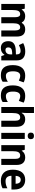

<svg xmlns="http://www.w3.org/2000/svg" viewBox="1807 -2607 810 4464"><g transform="rotate(90 2212.0 -375.0)"><path d="M660 -556C601 -556 544 -533 515 -478H501C476 -530 426 -556 353 -556C295 -556 236 -533 207 -476H198L181 -546H72V0H213V-259C213 -376 235 -439 309 -439C358 -439 380 -399 380 -321V0H521V-275C521 -383 547 -439 617 -439C666 -439 688 -397 688 -320V0H830V-358C830 -495 773 -556 660 -556Z M1175 -557C1106 -557 1037 -539 982 -509L1028 -410C1077 -434 1121 -449 1167 -449C1216 -449 1244 -421 1244 -366V-340L1157 -337C1011 -332 937 -279 937 -163C937 -56 996 10 1091 10C1172 10 1213 -16 1254 -74H1258L1284 0H1384V-364C1384 -494 1310 -557 1175 -557ZM1193 -252 1244 -254V-206C1244 -137 1201 -97 1145 -97C1106 -97 1082 -115 1082 -162C1082 -215 1112 -249 1193 -252Z M1727 10C1794 10 1836 -1 1880 -31V-153C1837 -123 1797 -107 1742 -107C1675 -107 1638 -160 1638 -271C1638 -382 1671 -440 1741 -440C1777 -440 1812 -428 1855 -408L1895 -520C1857 -540 1809 -556 1737 -556C1583 -556 1494 -458 1494 -270C1494 -77 1572 10 1727 10Z M2198 10C2265 10 2307 -1 2351 -31V-153C2308 -123 2268 -107 2213 -107C2146 -107 2109 -160 2109 -271C2109 -382 2142 -440 2212 -440C2248 -440 2283 -428 2326 -408L2366 -520C2328 -540 2280 -556 2208 -556C2054 -556 1965 -458 1965 -270C1965 -77 2043 10 2198 10Z M2608 -599V-760H2467V0H2608V-260C2608 -378 2632 -439 2711 -439C2763 -439 2787 -400 2787 -321V0H2928V-358C2928 -492 2861 -556 2751 -556C2689 -556 2638 -531 2608 -476H2600C2603 -500 2608 -553 2608 -599Z M3140 -760C3094 -760 3063 -740 3063 -687C3063 -635 3094 -614 3140 -614C3185 -614 3216 -635 3216 -687C3216 -740 3185 -760 3140 -760ZM3210 -546H3069V0H3210Z M3640 -556C3578 -556 3520 -533 3489 -477H3481L3463 -546H3354V0H3495V-260C3495 -381 3519 -439 3597 -439C3652 -439 3674 -399 3674 -321V0H3815V-358C3815 -493 3747 -556 3640 -556Z M4161 -556C4016 -556 3925 -458 3925 -269C3925 -87 4021 10 4181 10C4254 10 4307 -2 4357 -29V-142C4301 -112 4251 -99 4189 -99C4113 -99 4069 -147 4067 -236H4386V-309C4386 -464 4301 -556 4161 -556ZM4161 -452C4223 -452 4252 -403 4253 -333H4069C4073 -417 4110 -452 4161 -452Z"/></g></svg>

Font: Noto Sans Kannada SemiCondensed
Style: Bold
Weight: 700
Width: 4
Designer: Jelle Bosma - Monotype Design Team
Foundry: Monotype Imaging Inc.
Version: Version 2.005